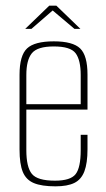

<svg xmlns="http://www.w3.org/2000/svg" viewBox="-20 -649 373 678"><path d="M176 9Q127 9 99.5 -2.5Q72 -14 60.5 -42Q49 -70 49 -121V-385Q49 -453 75.5 -478Q102 -503 170 -503Q237 -503 263 -478Q289 -453 289 -385V-262H73V-119Q73 -59 92.5 -35Q112 -11 174 -11Q229 -11 247 -34Q265 -57 265 -119V-173H289V-122Q289 -73 278 -44Q267 -15 242.5 -3Q218 9 176 9ZM73 -281H265V-384Q265 -437 247 -461Q229 -485 170 -485Q112 -485 92.5 -461Q73 -437 73 -384ZM69 -547 154 -629H179L264 -547H243L166 -612L91 -547Z"/></svg>

Font: Alumni Sans Thin
Style: Regular
Weight: 100
Designer: Robert E. Leuschke
Foundry: Robert E. Leuschke
Version: Version 1.018